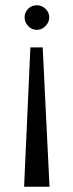

<svg xmlns="http://www.w3.org/2000/svg" viewBox="-20 -495 280 733"><path d="M74 -429Q74 -448 87.5 -461.5Q101 -475 121 -475Q139 -475 153.5 -461.5Q168 -448 168 -429Q168 -410 153.5 -395.5Q139 -381 121 -381Q101 -381 87.5 -395.5Q74 -410 74 -429ZM143 -314 169 218H72L96 -314Z"/></svg>

Font: Quattrocento Sans
Style: Regular
Weight: 400
Designer: Pablo Impallari
Foundry: Pablo Impallari, Igino Marini, Brenda Gallo
Version: Version 2.000